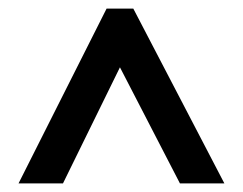

<svg xmlns="http://www.w3.org/2000/svg" viewBox="-20 -736 563 445"><path d="M23 -311H126L258 -580L397 -311H500L289 -716H227Z"/></svg>

Font: Noto Sans Telugu Condensed SemiBold
Style: Regular
Weight: 600
Width: 3
Designer: Jelle Bosma - Monotype Design Team
Foundry: Monotype Imaging Inc.
Version: Version 2.005